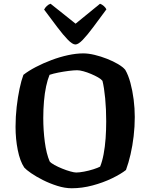

<svg xmlns="http://www.w3.org/2000/svg" viewBox="-20 -1005 802 1025"><path d="M363 0Q326 0 285.8 -12.8Q245.5 -25.5 209.2 -43.8Q173 -62 146.2 -80.5Q119.5 -99 109.5 -110.5Q86.5 -145 74.8 -204Q63 -263 63 -328Q63 -382 69 -434.5Q75 -487 84.5 -531.8Q94 -576.5 105 -605.5Q132.5 -627 171.2 -647.2Q210 -667.5 254.5 -684.2Q299 -701 343 -710.5Q387 -720 424.5 -720Q452 -720 485.2 -712Q518.5 -704 551.5 -691Q584.5 -678 610.2 -662.8Q636 -647.5 648.5 -632.5Q665 -604.5 676.2 -562.8Q687.5 -521 693.5 -473.8Q699.5 -426.5 699.5 -380.5Q699.5 -329 693.5 -278Q687.5 -227 677 -181.2Q666.5 -135.5 652.5 -97.5Q625.5 -76 578 -53Q530.5 -30 474.2 -15Q418 0 363 0ZM386.5 -84Q403.5 -84 428.8 -88.8Q454 -93.5 478.2 -101.2Q502.5 -109 514.5 -115.5Q526 -143.5 533.2 -182.2Q540.5 -221 543.8 -266.2Q547 -311.5 547 -357.5Q547 -422.5 541.5 -480Q536 -537.5 527 -573.5Q520.5 -582 503.8 -591.8Q487 -601.5 466.2 -610.2Q445.5 -619 425.5 -624.5Q405.5 -630 392 -630Q374.5 -630 346.8 -626.5Q319 -623 291.2 -617.5Q263.5 -612 244.5 -605.5Q234 -580 226.2 -544Q218.5 -508 214.8 -464.8Q211 -421.5 211 -374.5Q211 -310.5 219.2 -247.5Q227.5 -184.5 245 -143.5Q252 -134.5 270.8 -124.2Q289.5 -114 312.2 -104.8Q335 -95.5 355.8 -89.8Q376.5 -84 386.5 -84ZM382.5 -767.5Q367 -767.5 342.2 -792.8Q317.5 -818 285.5 -860.5Q253.5 -903 215.5 -954Q220.5 -964 230 -973Q239.5 -982 250 -985L383.5 -878.5L514 -985Q524.5 -981.5 534.2 -972.8Q544 -964 548 -955Q509.5 -903 477.8 -860.2Q446 -817.5 422 -792.5Q398 -767.5 382.5 -767.5Z"/></svg>

Font: Texturina Medium
Style: Regular
Weight: 500
Designer: Guillermo Torres Carreño
Foundry: Omnibus-Type
Version: Version 1.003